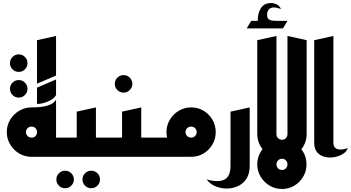

<svg xmlns="http://www.w3.org/2000/svg" viewBox="-20 -1038 2322 1271"><path d="M104 -562Q80 -562 63 -579Q46 -596 46 -620Q46 -644 63 -661Q80 -678 104 -678Q128 -678 145 -661Q162 -644 162 -620Q162 -596 145 -579Q128 -562 104 -562ZM104 -392Q80 -392 63 -409Q46 -426 46 -450Q46 -474 63 -491Q80 -508 104 -508Q128 -508 145 -491Q162 -474 162 -450Q162 -426 145 -409Q128 -392 104 -392Z M173 0 238 -127H435V0ZM307 0V-200H351V0ZM225 -350V-458L351 -512V-409Q343 -392 322 -379Q301 -366 275.5 -358Q250 -350 225 -350ZM225 -484V-772L351 -800V-538ZM351 -163 189 -327Q202 -327 225 -328Q248 -329 273 -333.5Q298 -338 319.5 -349Q341 -360 351 -379ZM189 0Q144 0 107 -22Q70 -44 47.5 -81.5Q25 -119 25 -163Q25 -209 47.5 -246Q70 -283 107.5 -305Q145 -327 189 -327Q234 -327 270.5 -305Q307 -283 329 -246Q351 -209 351 -163Q351 -118 329 -81Q307 -44 270.5 -22Q234 0 189 0ZM189 -127Q205 -127 215 -137.5Q225 -148 225 -163Q225 -179 215 -189.5Q205 -200 189 -200Q173 -200 162.5 -189.5Q152 -179 152 -163Q152 -148 162.5 -137.5Q173 -127 189 -127Z M584 208Q560 208 543 191Q526 174 526 150Q526 126 543 109Q560 92 584 92Q608 92 625 109Q642 126 642 150Q642 174 625 191Q608 208 584 208ZM411 208Q387 208 370 191Q353 174 353 150Q353 126 370 109Q387 92 411 92Q435 92 452 109Q469 126 469 150Q469 174 452 191Q435 208 411 208Z M515 0V-127H735V0ZM395 0V-127H488V-299L615 -327V-23Q615 -11 605 -6Q595 -1 585 -0.5Q575 0 575 0Z M798 -425Q774 -425 757 -442Q740 -459 740 -483Q740 -507 757 -524Q774 -541 798 -541Q822 -541 839 -524Q856 -507 856 -483Q856 -459 839 -442Q822 -425 798 -425Z M815 0V-127H1035V0ZM695 0V-127H788V-299L915 -327V-23Q915 -11 905 -6Q895 -1 885 -0.5Q875 0 875 0Z M995 0V-127H1195L1248 0ZM1246 0Q1201 0 1164 -22Q1127 -44 1104.5 -81.5Q1082 -119 1082 -163Q1082 -209 1104.5 -246Q1127 -283 1164 -305Q1201 -327 1246 -327Q1291 -327 1327.5 -305Q1364 -283 1386 -246Q1408 -209 1408 -163Q1408 -118 1386 -81Q1364 -44 1327.5 -22Q1291 0 1246 0ZM1246 -127Q1261 -127 1271.5 -137.5Q1282 -148 1282 -163Q1282 -179 1271.5 -189.5Q1261 -200 1246 -200Q1230 -200 1219 -189.5Q1208 -179 1208 -163Q1208 -148 1219 -137.5Q1230 -127 1246 -127Z M1348 150Q1396 163 1427.5 160.5Q1459 158 1476 144Q1493 130 1499.5 108.5Q1506 87 1506 63V-299L1633 -327V60Q1633 113 1610.5 146.5Q1588 180 1552 195.5Q1516 211 1476.5 210Q1437 209 1402.5 193.5Q1368 178 1348 150Z M1686 -859V-892Q1686 -911 1687 -922.5Q1688 -934 1692 -949Q1700 -979 1719 -998.5Q1738 -1018 1777 -1018Q1791 -1018 1810.5 -1009.5Q1830 -1001 1840 -978Q1834 -981 1814 -986Q1794 -991 1780 -987Q1764 -983 1757 -972.5Q1750 -962 1749 -952.5Q1748 -943 1748 -939Q1748 -919 1758.5 -911Q1769 -903 1783.5 -901.5Q1798 -900 1810 -900H1836L1837 -859ZM1613 -850 1643 -900H1883L1853 -850Z M1810 -87 1683 -150V-772L1810 -800Z M1847 13Q1802 13 1765 -9Q1728 -31 1705.5 -68.5Q1683 -106 1683 -150H1810Q1810 -134 1820.5 -123.5Q1831 -113 1847 -113Q1863 -113 1873 -124Q1883 -135 1883 -150H2010Q2010 -105 1987.5 -68Q1965 -31 1928.5 -9Q1892 13 1847 13ZM1883 -100V-800L2010 -772V-150ZM1847 213Q1802 213 1765 191Q1728 169 1705.5 132Q1683 95 1683 50Q1683 5 1705.5 -32.5Q1728 -70 1765.5 -91.5Q1803 -113 1847 -113Q1892 -113 1928.5 -91Q1965 -69 1987 -32.5Q2009 4 2009 50Q2009 95 1987 132Q1965 169 1928.5 191Q1892 213 1847 213ZM1847 87Q1863 87 1873 76Q1883 65 1883 50Q1883 35 1873 24Q1863 13 1847 13Q1831 13 1820.5 24Q1810 35 1810 50Q1810 65 1820.5 76Q1831 87 1847 87Z M2282 -58Q2276 -36 2251.5 -20Q2227 -4 2194.5 2Q2162 8 2131.5 1Q2101 -6 2080.5 -28.5Q2060 -51 2060 -93V-772L2187 -800V-93Q2187 -71 2198 -60.5Q2209 -50 2225 -48.5Q2241 -47 2257 -50.5Q2273 -54 2282 -58Z"/></svg>

Font: Reem Kufi Fun SemiBold
Style: Regular
Weight: 600
Designer: Khaled Hosny
Version: Version 1.005